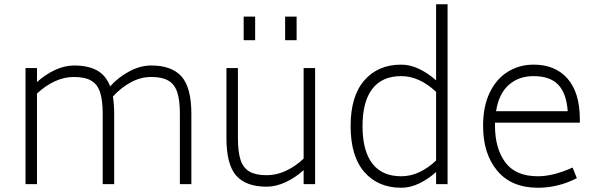

<svg xmlns="http://www.w3.org/2000/svg" viewBox="-20 -866 2797 903"><path d="M880 -330V0H826V-330Q826 -395 813.5 -432.5Q801 -470 771.5 -487Q742 -504 691 -504Q642 -504 595.5 -479Q549 -454 511 -412Q517 -376 517 -330V0H463V-330Q463 -395 450.5 -432.5Q438 -470 408.5 -487Q379 -504 328 -504Q281 -504 236.5 -483Q192 -462 154 -426V0H100V-546H154V-480Q192 -515 238 -536.5Q284 -558 328 -558Q394 -558 436 -535Q478 -512 498 -460Q537 -503 588.5 -530.5Q640 -558 691 -558Q788 -558 834 -506Q880 -454 880 -330Z M1045 0ZM1462 -546V0H1408V-66Q1370 -31 1324 -9.5Q1278 12 1234 12Q1137 12 1091 -40Q1045 -92 1045 -216V-546H1099V-216Q1099 -151 1111.5 -113.5Q1124 -76 1153.5 -59Q1183 -42 1234 -42Q1281 -42 1325.5 -63Q1370 -84 1408 -120V-546ZM1321 -788H1375V-677H1321ZM1126 -788H1180V-677H1126Z M2085 -846V0H2031V-57Q1993 -23 1951 -3Q1909 17 1867 17Q1758 17 1693.5 -57Q1629 -131 1629 -273Q1629 -414 1693.5 -488Q1758 -562 1867 -562Q1909 -562 1951 -542Q1993 -522 2031 -488V-846ZM2031 -111V-434Q1952 -508 1867 -508Q1777 -508 1731 -448Q1685 -388 1685 -273Q1685 -157 1731 -97Q1777 -37 1867 -37Q1952 -37 2031 -111Z M2308 -275Q2308 -168 2356.5 -102.5Q2405 -37 2510 -37Q2582 -37 2673 -78L2693 -28Q2605 17 2510 17Q2386 17 2319 -62.5Q2252 -142 2252 -274Q2252 -366 2283.5 -431Q2315 -496 2369 -529Q2423 -562 2490 -562Q2591 -562 2648.5 -497Q2706 -432 2707 -310V-289H2308ZM2313 -343H2650Q2644 -428 2605 -468Q2566 -508 2490 -508Q2419 -508 2372.5 -466.5Q2326 -425 2313 -343Z"/></svg>

Font: Biryani UltraLight
Style: Regular
Weight: 250
Designer: Dan Reynolds and Mathieu Réguer
Foundry: Dan Reynolds and Mathieu Réguer
Version: Version 1.003; ttfautohint (v1.1) -l 5 -r 5 -G 72 -x 0 -D la